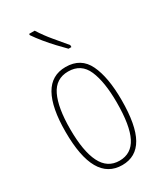

<svg xmlns="http://www.w3.org/2000/svg" viewBox="-194 -839 790 926"><g transform="rotate(-30 201.5 -376.5)"><path d="M357 -264Q357 -124 319 -57Q281 10 204 10Q46 10 46 -266Q46 -400 84.5 -468.5Q123 -537 202 -537Q287 -537 322 -464Q357 -391 357 -264ZM72 -266Q72 -143 104 -79Q136 -15 203 -15Q269 -15 300 -76Q331 -137 331 -265Q331 -380 302.5 -446Q274 -512 202 -512Q133 -512 102.5 -448.5Q72 -385 72 -266ZM161 -763Q187 -722 216.5 -687Q246 -652 275 -617V-606H259Q240 -625 216 -650.5Q192 -676 169.5 -703.5Q147 -731 130 -756V-763Z"/></g></svg>

Font: Noto Sans Hebrew ExtraCondensed Thin
Style: Regular
Weight: 100
Width: 2
Designer: Monotype Design Team
Foundry: Monotype Imaging Inc.
Version: Version 2.004; ttfautohint (v1.8.4.7-5d5b)